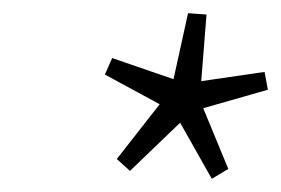

<svg xmlns="http://www.w3.org/2000/svg" viewBox="-20 -732 426 291"><path d="M177 -473 157 -491 222 -574 139 -619 150 -644 243 -612 265 -712 293 -710 285 -609 381 -623 386 -596 288 -568 326 -476 301 -461 253 -546Z"/></svg>

Font: TypoPRO Source Sans Pro
Style: Italic
Weight: 300
Italic angle: -11°
Designer: Paul D. Hunt
Foundry: Adobe Systems Incorporated
Version: Version 1.075;PS 2.000;hotconv 1.0.86;makeotf.lib2.5.63406